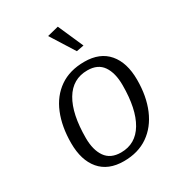

<svg xmlns="http://www.w3.org/2000/svg" viewBox="-177 -828 857 942"><g transform="rotate(-30 251.5 -357.0)"><path d="M296 -724 359 -581 317 -573 232 -708ZM503 -304Q503 -211 473 -140Q443 -69 386 -29.5Q329 10 248 10Q160 10 113.5 -44.5Q67 -99 67 -196Q67 -289 96 -360Q125 -431 182 -470.5Q239 -510 322 -510Q410 -510 456.5 -455.5Q503 -401 503 -304ZM314 -466Q230 -466 186 -392Q142 -318 142 -182Q142 -114 170 -74Q198 -34 257 -34Q340 -34 384 -108Q428 -182 428 -317Q428 -386 400.5 -426Q373 -466 314 -466Z"/></g></svg>

Font: Arsenal SC
Style: Italic
Weight: 400
Italic angle: -9.10001°
Designer: Andrij Shevchenko
Foundry: Stairsfor
Version: Version 2.001; ttfautohint (v1.8.4.7-5d5b)